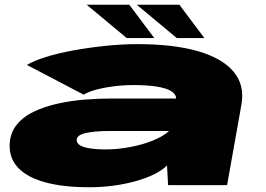

<svg xmlns="http://www.w3.org/2000/svg" viewBox="-20 -778 1116 807"><path d="M355.5 9Q408 9 457.8 2.2Q507.5 -4.5 551 -16.8Q594.5 -29 628 -45.5Q661.5 -62 682 -82.5L686.5 0H934.5L994.5 -337Q1009.5 -419.5 962.2 -476.2Q915 -533 812.2 -562.8Q709.5 -592.5 557.5 -592.5Q492 -592.5 422.8 -585.2Q353.5 -578 288.8 -566.2Q224 -554.5 173 -538.5Q122 -522.5 93 -505L332 -380Q349 -391.5 383 -400.8Q417 -410 458.2 -415.2Q499.5 -420.5 539.5 -420.5Q598.5 -420.5 639 -414Q679.5 -407.5 699.8 -394.8Q720 -382 720 -365V-364H449.5Q397.5 -364 338.2 -359.5Q279 -355 222.8 -342.5Q166.5 -330 120.8 -308Q75 -286 48 -250.8Q21 -215.5 20.5 -166Q20 -110 58 -71Q96 -32 170.8 -11.5Q245.5 9 355.5 9ZM426 -150Q383 -150 355.5 -154.8Q328 -159.5 315.2 -168Q302.5 -176.5 302.5 -189Q302 -199 311 -206.5Q320 -214 337.8 -218.2Q355.5 -222.5 381.8 -225Q408 -227.5 443.5 -227.5H689L689.5 -226.5Q664.5 -204 621.2 -186.8Q578 -169.5 526.2 -159.8Q474.5 -150 426 -150ZM723 -618H839L734 -758H555ZM512.5 -618H628.5L523.5 -758H344.5Z"/></svg>

Font: Anybody ExtraExpanded Black
Style: Italic
Weight: 900
Width: 8
Italic angle: -10°
Version: Version 1.113;gftools[0.9.25]